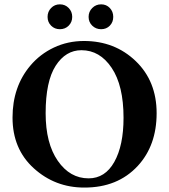

<svg xmlns="http://www.w3.org/2000/svg" viewBox="-20 -845 770 875"><path d="M351.1 -616.2Q279.3 -616.2 233.6 -545.2Q188 -474.1 188 -329.1Q188 -191.9 243.4 -112.1Q298.8 -32.2 383.8 -32.2Q459 -32.2 501 -107.2Q543 -182.1 543 -308.1Q543 -455.1 489 -535.6Q435.1 -616.2 351.1 -616.2ZM693.8 -329.1Q693.8 -182.1 607.9 -88.9Q516.1 10.3 363.8 9.8Q231 9.8 134 -78.1Q37.1 -166 37.1 -309.1Q37.1 -449.7 118.2 -545.9Q162.6 -598.6 225.8 -628.4Q289.1 -658.2 362.8 -658.2Q502.9 -658.2 598.4 -566.7Q693.8 -475.1 693.8 -329.1ZM212.9 -728Q196.8 -744.1 196.8 -768.1Q196.8 -792 212.9 -808.6Q229 -825.2 252.9 -825.2Q276.9 -825.2 293 -808.6Q309.1 -792 309.1 -768.1Q309.1 -744.1 293 -728Q276.9 -711.9 252.9 -711.9Q229 -711.9 212.9 -728ZM400.4 -728Q383.8 -744.1 383.8 -768.1Q383.8 -792 400.4 -808.6Q417 -825.2 440.9 -825.2Q464.8 -825.2 480.5 -808.6Q496.1 -792 496.1 -768.1Q496.1 -744.1 480.5 -728Q464.8 -711.9 440.9 -711.9Q417 -711.9 400.4 -728Z"/></svg>

Font: Linux Libertine
Style: Bold
Weight: 700
Designer: Philipp H. Poll
Foundry: Philipp H. Poll
Version: Version 5.0.3